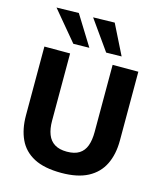

<svg xmlns="http://www.w3.org/2000/svg" viewBox="-139 -1070 1006 1185"><g transform="rotate(15 364.0 -477.5)"><path d="M365.4 13.3Q256.4 13.3 190.2 -21.6Q123.9 -56.6 93.9 -121.2Q63.8 -185.8 63.8 -274.1Q63.8 -293.4 63.8 -325.6Q63.8 -357.8 63.8 -396.7Q63.8 -435.5 63.8 -474.4Q63.8 -543.6 63.8 -599Q63.8 -654.4 63.8 -713H228.1Q228.1 -654.4 228.1 -599Q228.1 -543.6 228.1 -474.4V-283.1Q228.1 -231.9 242.2 -195.8Q256.2 -159.8 286.4 -141Q316.6 -122.1 364.8 -122.1Q414.2 -122.1 443.8 -141Q473.4 -159.8 486.6 -195.8Q499.8 -231.9 499.8 -283.5V-474.4Q499.8 -543.6 499.8 -599Q499.8 -654.4 499.8 -713H664.1Q664.1 -654.4 664.1 -599Q664.1 -543.6 664.1 -474.4Q664.1 -435.5 664.1 -396.2Q664.1 -356.9 664.1 -324.3Q664.1 -291.8 664.1 -273.5Q664.1 -185.5 632.6 -121.1Q601.2 -56.6 535.2 -21.6Q469.2 13.3 365.4 13.3ZM231.9 -775.7Q206.4 -806.3 180.3 -837.4Q154.2 -868.5 127.7 -900.3Q101.2 -932.2 73.8 -965L215.5 -968.1Q245.1 -920.4 274.6 -872.8Q304.1 -825.2 333.8 -777.4ZM441.7 -775.7Q420.1 -806.3 398 -837.4Q375.8 -868.5 353.4 -900.3Q331.1 -932.2 307.6 -965L444.8 -968.1Q468.7 -920.4 492.2 -873.1Q515.8 -825.9 540 -777.4Z"/></g></svg>

Font: Commissioner Thin
Style: Regular
Weight: 100
Designer: Kostas Bartsokas
Foundry: Kostas Bartsokas
Version: Version 1.001;gftools[0.9.23]